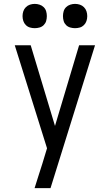

<svg xmlns="http://www.w3.org/2000/svg" viewBox="-20 -968 565 988"><path d="M240 0H158Q168 -32 178 -63.5Q188 -95 198 -126L222 -205L56 -735H138L263 -320L387 -735H469ZM366 -823Q354 -823 341.5 -826.5Q329 -830 320 -839Q311 -848 307.5 -860Q304 -872 304 -885Q304 -898 307.5 -910Q311 -922 320 -931Q329 -940 341.5 -944Q354 -948 366 -948Q379 -948 391 -944Q403 -940 412 -931Q421 -922 425 -910Q429 -898 429 -885Q429 -872 425 -860Q421 -848 412 -839Q403 -830 391 -826.5Q379 -823 366 -823ZM159 -823Q146 -823 134 -826.5Q122 -830 113 -839Q104 -848 100 -860Q96 -872 96 -885Q96 -898 100 -910Q104 -922 113 -931Q122 -940 134 -944Q146 -948 159 -948Q171 -948 183.5 -944Q196 -940 205 -931Q214 -922 217.5 -910Q221 -898 221 -885Q221 -872 217.5 -860Q214 -848 205 -839Q196 -830 183.5 -826.5Q171 -823 159 -823Z"/></svg>

Font: Iosevka Pride
Style: Regular
Weight: 400
Monospace: yes
Designer: Belleve Invis
Foundry: Belleve Invis
Version: Version 30.3.1; ttfautohint (v1.8.4)